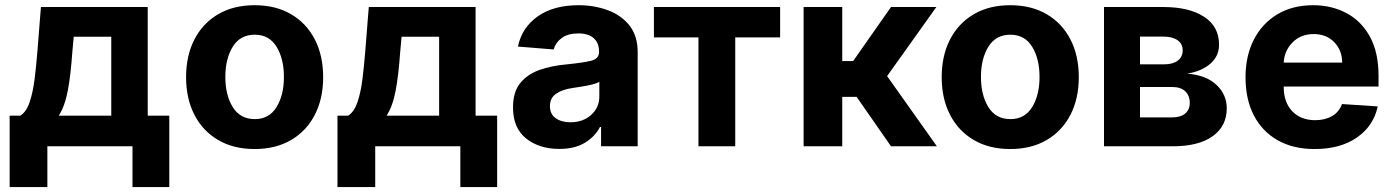

<svg xmlns="http://www.w3.org/2000/svg" viewBox="-20 -573 5458 752"><path d="M17.8 159.8V-120H59.7Q83.5 -135.3 96.2 -173.5Q109 -211.6 115.4 -262.6Q121.8 -313.6 126.1 -367.2L140.3 -545.5H558.6V-120H643.1V159.8H498.9V0H165.5V159.8ZM210.2 -120H415.8V-429H268.8L263.1 -367.2Q257.1 -279.8 245.7 -218.9Q234.4 -158 210.2 -120Z M977.3 10.7Q894.5 10.7 834.3 -24.7Q774.1 -60 741.5 -123.4Q708.8 -186.8 708.8 -270.6Q708.8 -355.1 741.5 -418.5Q774.1 -481.9 834.3 -517.2Q894.5 -552.6 977.3 -552.6Q1060 -552.6 1120.2 -517.2Q1180.4 -481.9 1213.1 -418.5Q1245.7 -355.1 1245.7 -270.6Q1245.7 -186.8 1213.1 -123.4Q1180.4 -60 1120.2 -24.7Q1060 10.7 977.3 10.7ZM978 -106.5Q1034.1 -106.5 1063 -153.4Q1092 -200.3 1092 -271.7Q1092 -343 1063 -390.1Q1034.1 -437.1 978 -437.1Q920.8 -437.1 891.7 -390.1Q862.6 -343 862.6 -271.7Q862.6 -200.3 891.7 -153.4Q920.8 -106.5 978 -106.5Z M1301.8 159.8V-120H1343.8Q1367.5 -135.3 1380.3 -173.5Q1393.1 -211.6 1399.5 -262.6Q1405.9 -313.6 1410.2 -367.2L1424.4 -545.5H1842.7V-120H1927.2V159.8H1783V0H1449.6V159.8ZM1494.3 -120H1699.9V-429H1552.9L1547.2 -367.2Q1541.2 -279.8 1529.8 -218.9Q1518.5 -158 1494.3 -120Z M2170.5 10.3Q2092.3 10.3 2040.8 -30.5Q1989.3 -71.4 1989.3 -152.3Q1989.3 -213.4 2018.1 -248.2Q2046.9 -283 2093.6 -299.2Q2140.3 -315.3 2194.2 -320.3Q2265.3 -327.4 2295.8 -335.2Q2326.3 -343 2326.3 -369.3V-371.4Q2326.3 -405.2 2305.2 -423.7Q2284.1 -442.1 2245.4 -442.1Q2204.5 -442.1 2180.4 -424.4Q2156.2 -406.6 2148.4 -379.3L2008.5 -390.6Q2024.1 -465.2 2086.1 -508.9Q2148.1 -552.6 2246.1 -552.6Q2306.8 -552.6 2359.7 -533.4Q2412.6 -514.2 2445.1 -473.5Q2477.6 -432.9 2477.6 -367.9V0H2334.2V-75.6H2329.9Q2310 -37.6 2270.4 -13.7Q2230.8 10.3 2170.5 10.3ZM2213.8 -94.1Q2263.5 -94.1 2295.5 -123Q2327.4 -152 2327.4 -195V-252.8Q2318.5 -246.8 2299.9 -242.2Q2281.2 -237.6 2260.1 -234.2Q2239 -230.8 2222.3 -228.3Q2182.5 -222.7 2158.2 -206Q2133.9 -189.3 2133.9 -157.3Q2133.9 -126.1 2156.4 -110.1Q2179 -94.1 2213.8 -94.1Z M2541.2 -426.5V-545.5H3035.5V-426.5H2859.7V0H2715.6V-426.5Z M3127.5 0V-545.5H3278.8V-333.8H3321.4L3469.8 -545.5H3647.4L3454.5 -274.9L3649.5 0H3469.8L3335.2 -193.5H3278.8V0Z M3936.8 10.7Q3854 10.7 3793.9 -24.7Q3733.7 -60 3701 -123.4Q3668.3 -186.8 3668.3 -270.6Q3668.3 -355.1 3701 -418.5Q3733.7 -481.9 3793.9 -517.2Q3854 -552.6 3936.8 -552.6Q4019.5 -552.6 4079.7 -517.2Q4139.9 -481.9 4172.6 -418.5Q4205.3 -355.1 4205.3 -270.6Q4205.3 -186.8 4172.6 -123.4Q4139.9 -60 4079.7 -24.7Q4019.5 10.7 3936.8 10.7ZM3937.5 -106.5Q3993.6 -106.5 4022.5 -153.4Q4051.5 -200.3 4051.5 -271.7Q4051.5 -343 4022.5 -390.1Q3993.6 -437.1 3937.5 -437.1Q3880.3 -437.1 3851.2 -390.1Q3822.1 -343 3822.1 -271.7Q3822.1 -200.3 3851.2 -153.4Q3880.3 -106.5 3937.5 -106.5Z M4304 0V-545.5H4536.6Q4637.4 -545.5 4696 -507.3Q4754.6 -469.1 4754.6 -398.1Q4754.6 -354 4721.6 -324.4Q4688.6 -294.7 4630 -284.4Q4703.5 -279.1 4744.1 -240.9Q4784.8 -202.8 4784.8 -148.8Q4784.8 -79.2 4729.8 -39.6Q4674.7 0 4572.4 0ZM4445 -113.3H4572.4Q4604 -113.3 4622 -128.4Q4639.9 -143.5 4639.9 -169.7Q4639.9 -198.9 4622 -215.6Q4604 -232.2 4572.4 -232.2H4445ZM4445 -321H4539.8Q4573.5 -321 4592.9 -335.6Q4612.2 -350.1 4612.2 -376.1Q4612.2 -401.3 4592 -415.5Q4571.7 -429.7 4536.6 -429.7H4445Z M5128.9 10.7Q5045.1 10.7 4984.4 -23.6Q4923.7 -57.9 4891 -120.9Q4858.3 -183.9 4858.3 -270.2Q4858.3 -354.4 4891 -418Q4923.7 -481.5 4983.1 -517Q5042.6 -552.6 5122.9 -552.6Q5195 -552.6 5253 -522Q5311.1 -491.5 5345.2 -429.9Q5379.3 -368.3 5379.3 -275.6V-234H5007.8V-233.7Q5007.8 -172.6 5041.2 -137.4Q5074.6 -102.3 5131.4 -102.3Q5169.4 -102.3 5197.1 -118.3Q5224.8 -134.2 5236.2 -165.5L5376.1 -156.2Q5360.1 -80.3 5295.1 -34.8Q5230.1 10.7 5128.9 10.7ZM5007.8 -327.8H5236.9Q5236.5 -376.4 5205.6 -408Q5174.7 -439.6 5125.4 -439.6Q5074.9 -439.6 5042.6 -407Q5010.3 -374.3 5007.8 -327.8Z"/></svg>

Font: Inter UI
Style: Bold
Weight: 700
Designer: Rasmus Andersson
Foundry: rsms
Version: 3.2;8d6f07862